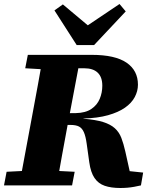

<svg xmlns="http://www.w3.org/2000/svg" viewBox="-33 -926 763 959"><path d="M-13 0 0 -68 137 -75H202L340 -68L327 0ZM63 0 129 -355Q143 -429 156.5 -503.5Q170 -578 183 -652H371L304 -298Q290 -223 276.5 -148.5Q263 -74 250 0ZM93 -585 106 -652H274V-577H231ZM568 13Q522 13 490 2Q458 -9 439 -37Q420 -65 413 -115L400 -208Q395 -245 386 -265.5Q377 -286 361.5 -294Q346 -302 319 -302H229L235 -360L345 -361Q394 -362 423 -381.5Q452 -401 465 -432Q478 -463 478 -498Q478 -541 455 -563Q432 -585 388 -585H274V-652H425Q542 -652 599 -613Q656 -574 656 -503Q656 -471 640 -441Q624 -411 591 -388Q558 -365 506.5 -350.5Q455 -336 383 -334L384 -333Q445 -328 482 -316.5Q519 -305 540.5 -285.5Q562 -266 573 -237.5Q584 -209 593 -169L625 -25L521 -81L682 -64L671 0Q654 4 637.5 7Q621 10 604 11.5Q587 13 568 13ZM281 -904 442 -769H360L564 -906L595 -869L437 -701H350L239 -874Z"/></svg>

Font: Source Serif 4 Black
Style: Italic
Weight: 900
Italic angle: -12°
Designer: Frank Grießhammer
Foundry: Adobe Systems Incorporated
Version: Version 4.004;hotconv 1.0.116;makeotfexe 2.5.65601